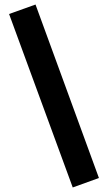

<svg xmlns="http://www.w3.org/2000/svg" viewBox="-20 -768 476 846"><path d="M20 -706.3 136.5 -748 415.9 16.3 300.5 58Z"/></svg>

Font: Oxanium ExtraLight
Style: Regular
Weight: 200
Designer: Severin Meyer
Version: Version 2.000